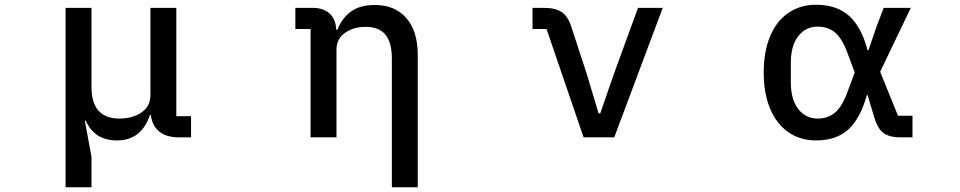

<svg xmlns="http://www.w3.org/2000/svg" viewBox="-20 -578 4040 808"><path d="M256 210V-545H365V-212Q365 -79 483 -79Q537 -79 575 -104.5Q613 -130 613 -177V-545H722V-89H784V0H733Q680 0 650 -24.5Q620 -49 615 -94H611Q575 13 472 13Q378 13 341 -70H337L365 82V210Z M1629 -333Q1629 -399 1602 -432Q1575 -465 1519 -465Q1468 -465 1432 -440Q1396 -415 1396 -369V0H1287V-456H1223V-545H1295Q1340 -545 1366.5 -521.5Q1393 -498 1395 -453H1400Q1419 -502 1457 -529.5Q1495 -557 1557 -557Q1642 -557 1690 -502Q1738 -447 1738 -347V210H1629Z M2436 0 2280 -456H2221V-545H2269Q2317 -545 2344 -527Q2371 -509 2385 -463L2448 -271L2499 -101H2506L2565 -271L2665 -545H2769L2565 0Z M3194 -273Q3194 -361 3221 -425.5Q3248 -490 3298 -524Q3348 -558 3414 -558Q3501 -558 3553 -511.5Q3605 -465 3631 -367H3635L3668 -464L3699 -545H3813L3684 -276L3759 -91H3820V0H3769Q3719 0 3694.5 -21Q3670 -42 3656 -95L3631 -178H3628Q3601 -80 3550.5 -33.5Q3500 13 3414 13Q3348 13 3298 -21.5Q3248 -56 3221 -120.5Q3194 -185 3194 -273ZM3548 -195 3577 -273 3548 -351Q3525 -415 3495 -440.5Q3465 -466 3421 -466Q3371 -466 3339.5 -426Q3308 -386 3308 -312V-233Q3308 -159 3339.5 -119Q3371 -79 3421 -79Q3465 -79 3495 -105Q3525 -131 3548 -195Z"/></svg>

Font: IBM Plex Sans JP Medium
Style: Regular
Weight: 500
Designer: Mike Abbink; Paul van der Laan; Pieter van Rosmalen; Wujin Sim; Yejin Wi; Jinhee Kim; Boomi Park; Yona Kim; Kichan Ma
Foundry: Sandoll Inc.
Version: Version 1.001